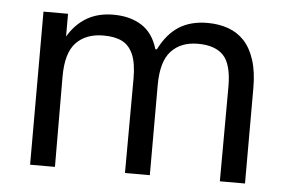

<svg xmlns="http://www.w3.org/2000/svg" viewBox="-42 -573 946 631"><g transform="rotate(5 430.5 -257.5)"><path d="M78 -505H159V-430Q184 -472 221 -493.5Q258 -515 308 -515Q364 -515 402 -490.5Q440 -466 455 -414H460Q486 -466 524.5 -490.5Q563 -515 619 -515Q656 -515 687 -504Q718 -493 740 -469.5Q762 -446 774.5 -407.5Q787 -369 787 -315V0H704L705 -312Q705 -386 677.5 -415Q650 -444 593 -444Q537 -444 505 -409.5Q473 -375 473 -297V0H391L392 -312Q392 -362 379.5 -391Q367 -420 343 -432Q319 -444 282 -444Q224 -444 191.5 -410Q159 -376 159 -298L160 0H78Z"/></g></svg>

Font: 42dot Sans Light
Style: Regular
Weight: 400
Version: Version 1.000